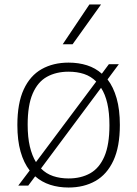

<svg xmlns="http://www.w3.org/2000/svg" viewBox="-20 -828 612 857"><path d="M460 -473.5Q486 -440 500.5 -389.5Q515 -339 515 -270.5Q515 -173 486.2 -111.2Q457.5 -49.5 406 -20.2Q354.5 9 286 9Q241.5 9 203.8 -3.2Q166 -15.5 137 -41L106 0.5H61.5L112.5 -67Q86 -101 71.8 -151.2Q57.5 -201.5 57.5 -270Q57.5 -367.5 86 -429Q114.5 -490.5 166 -519.5Q217.5 -548.5 286 -548.5Q331 -548.5 368.5 -536.5Q406 -524.5 434.5 -499L466 -541.5H510.5ZM286 -508Q230.5 -508 189.5 -485.2Q148.5 -462.5 126 -410.5Q103.5 -358.5 103.5 -271.5Q103.5 -215.5 113.2 -174.2Q123 -133 140.5 -104.5L409.5 -464Q386 -487.5 355 -497.8Q324 -508 286 -508ZM286 -31.5Q341.5 -31.5 382.5 -54.5Q423.5 -77.5 446 -129.8Q468.5 -182 468.5 -269Q468.5 -325 459 -366.5Q449.5 -408 431 -436L163 -76Q186 -52.5 217.2 -42Q248.5 -31.5 286 -31.5ZM260 -630.5 379 -808H431L304 -630.5Z"/></svg>

Font: Encode Sans Semi Expanded ExtraLight
Style: Regular
Weight: 200
Width: 6
Designer: Multiple Designers
Foundry: Impallari Type
Version: Version 3.000; ttfautohint (v1.8.3) -l 8 -r 50 -G 200 -x 14 